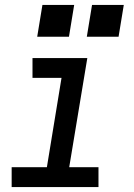

<svg xmlns="http://www.w3.org/2000/svg" viewBox="-20 -754 540 774"><path d="M27 0V-80H169L228 -440H111V-520H332L259 -80H377V0ZM330 -606 351 -734H479L458 -606ZM130 -606 151 -734H279L258 -606Z"/></svg>

Font: Iosevka SS04 Medium Oblique
Style: Regular
Weight: 500
Italic angle: -9°
Monospace: yes
Designer: Belleve Invis
Foundry: Belleve Invis
Version: Version 19.0.0; ttfautohint (v1.8.4)